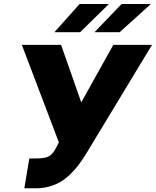

<svg xmlns="http://www.w3.org/2000/svg" viewBox="-20 -958 801 987"><path d="M105.1 9.9 130.7 -143.5H166.2Q212.7 -143.5 233.5 -155.7Q254.3 -168 271.3 -204.5L282.7 -225.9L92.3 -727.3H294L397.7 -431.8L562.5 -727.3H761.4L417.6 -159.1Q398.8 -129.6 381.4 -106.9Q364 -84.2 340.2 -61.3Q316.4 -38.4 291.4 -23.4Q266.3 -8.5 233.7 0.7Q201 9.9 164.8 9.9ZM259.9 -792.6 389.2 -937.5H539.8L392 -792.6ZM465.9 -792.6 605.1 -937.5H755.7L595.2 -792.6Z"/></svg>

Font: Karasuma Gothic
Style: Italic
Weight: 900
Italic angle: -9.39999°
Designer: Rasmus Andersson / Ryoko Nishizuka
Foundry: Genbu
Version: Version 1.00